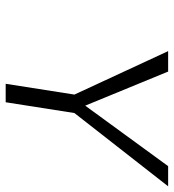

<svg xmlns="http://www.w3.org/2000/svg" viewBox="12 -628 612 676"><g transform="rotate(90 318.0 -290.0)"><path d="M160 -576 313 -246 275 -4H340L378 -246L636 -576H565L352 -284L232 -576Z"/></g></svg>

Font: Charger Static
Style: 2Obl
Weight: 1000
Designer: Jasper
Foundry: KineticPlasma Fonts/Cannot Into Space Fonts
Version: Version 1.1